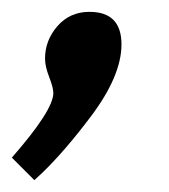

<svg xmlns="http://www.w3.org/2000/svg" viewBox="-35 -150 285 324"><path d="M41 -51Q41 -82 62 -106Q83 -130 116 -130Q170 -130 170 -75Q170 -22 118 47Q75 104 38 140L23 154L-15 116Q55 36 55 7Q55 -2 48 -20Q41 -38 41 -51Z"/></svg>

Font: Bitter
Style: Italic
Weight: 400
Italic angle: -9°
Designer: Sol Matas
Foundry: Sol Matas
Version: Version 1.001